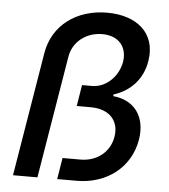

<svg xmlns="http://www.w3.org/2000/svg" viewBox="-53 -785 732 832"><g transform="rotate(5 313.5 -368.5)"><path d="M34.4 0H140.6L228.7 -532C239.3 -598 296.5 -642.8 367.2 -642.8C440.3 -642.8 476.9 -593.8 466.6 -530.5C456.3 -470.5 406.2 -415.1 341.3 -415.1H298.3L283.4 -322.8H344.8C425.8 -322.8 469.1 -274.1 458.1 -205.3C447.8 -138.8 392.8 -93 319.6 -93H241.8L226.6 0H311.4C442.8 0 544 -79.5 564.6 -200.3C581.7 -302.9 528.8 -371.1 436.8 -379.3L438.2 -386.7C508.9 -408.7 563.6 -463.4 576 -546.5C594.5 -667.6 508.2 -737.2 380 -737.2C247.5 -737.2 144.2 -662.6 123.6 -539.1Z"/></g></svg>

Font: TID UI Medium
Style: Italic
Weight: 500
Italic angle: -9.39999°
Designer: The TID Project Authors
Foundry: Bakken & Bæck
Version: Version 1.001;hotconv 1.0.109;makeotfexe 2.5.65596